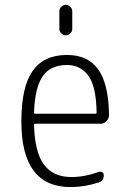

<svg xmlns="http://www.w3.org/2000/svg" viewBox="-20 -755 540 785"><path d="M275.4 -709V-635.7Q275.4 -626 267.1 -618.2Q258.8 -610.4 249 -610.4Q239.3 -610.4 231 -618.2Q222.7 -626 222.7 -635.7V-709Q222.7 -719.7 231 -727.5Q239.3 -735.4 249 -735.4Q258.8 -735.4 267.1 -727.5Q275.4 -719.7 275.4 -709ZM253.9 -489.3Q187.5 -489.3 155.3 -444.3Q123 -399.4 119.1 -294.9Q119.1 -290 124 -290H370.1Q375 -290 375 -295.9Q373 -404.3 340.3 -446.8Q307.6 -489.3 253.9 -489.3ZM268.6 9.8Q66.4 9.8 67.4 -259.8Q67.4 -399.4 113.3 -464.8Q159.2 -530.3 253.9 -530.3Q338.9 -530.3 381.3 -471.7Q423.8 -413.1 425.8 -285.2Q425.8 -270.5 415.5 -259.8Q405.3 -249 389.6 -249H124Q119.1 -249 119.1 -244.1Q122.1 -132.8 159.7 -82Q197.3 -31.2 271.5 -31.2Q326.2 -31.2 382.8 -51.8Q390.6 -54.7 397.5 -50.8Q404.3 -46.9 404.3 -39.1Q404.3 -14.6 382.8 -8.8Q325.2 9.8 268.6 9.8Z"/></svg>

Font: Rounded-L Mgen+ 1mn light
Style: Regular
Weight: 200
Designer: [Source Han Sans]
Ryoko NISHIZUKA  (kana & ideographs); Paul D. Hunt (Latin, Greek & Cyrillic); Wenlong ZHANG  (bopomofo
Version: Version 1.059.20150602